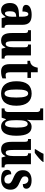

<svg xmlns="http://www.w3.org/2000/svg" viewBox="1328 -2134 816 3512"><g transform="rotate(90 1736.0 -378.0)"><path d="M165 10C225 10 249 -15 286 -69H294L313 0H487V-53H484C446 -53 434 -69 434 -124V-378C434 -504 372 -549 250 -549C150 -549 69 -516 69 -447C69 -400 108 -380 190 -380C190 -449 206 -488 237 -488C272 -488 285 -449 285 -374V-318L218 -315C95 -310 35 -262 35 -153C35 -42 94 10 165 10ZM223 -60C198 -60 186 -93 186 -149C186 -221 204 -258 257 -264L286 -267V-191C286 -113 261 -60 223 -60Z M724 10C782 10 821 -16 846 -71H850L871 0H1052V-53H1043C1013 -53 993 -58 993 -116V-536H795V-483H798C828 -483 845 -477 845 -419V-227C845 -134 828 -74 784 -74C742 -74 733 -118 733 -216V-536H533V-483H536C577 -483 584 -470 584 -413V-188C584 -53 624 10 724 10Z M1289 10C1352 10 1395 -5 1414 -16V-82C1396 -76 1375 -73 1352 -73C1313 -73 1302 -99 1302 -159V-472H1406V-536H1302V-660H1218C1210 -614 1196 -584 1181 -565C1165 -544 1136 -522 1092 -520V-472H1153V-148C1153 -31 1205 10 1289 10Z M1689 10C1837 10 1914 -82 1914 -270C1914 -458 1829 -549 1692 -549C1543 -549 1466 -458 1466 -270C1466 -82 1550 10 1689 10ZM1691 -53C1636 -53 1617 -128 1617 -270C1617 -412 1635 -485 1690 -485C1744 -485 1764 -412 1764 -270C1764 -128 1745 -53 1691 -53Z M2294 10C2403 10 2463 -76 2463 -270C2463 -463 2406 -548 2300 -548C2237 -548 2199 -514 2176 -468H2171C2175 -499 2179 -553 2179 -590V-760H1963V-707H1967C2002 -707 2029 -697 2029 -640V-124C2029 -62 1998 -53 1968 -53H1963V0H2132L2160 -78H2167C2190 -26 2231 10 2294 10ZM2250 -62C2193 -62 2178 -136 2178 -271C2178 -408 2193 -477 2249 -477C2295 -477 2314 -410 2314 -272C2314 -136 2295 -62 2250 -62Z M2709 -619V-606H2776C2833 -645 2922 -721 2943 -756V-766H2793C2777 -721 2734 -662 2709 -619ZM2714 10C2772 10 2811 -16 2836 -71H2840L2861 0H3042V-53H3033C3003 -53 2983 -58 2983 -116V-536H2785V-483H2788C2818 -483 2835 -477 2835 -419V-227C2835 -134 2818 -74 2774 -74C2732 -74 2723 -118 2723 -216V-536H2523V-483H2526C2567 -483 2574 -470 2574 -413V-188C2574 -53 2614 10 2714 10Z M3261 10C3385 10 3450 -58 3450 -162C3450 -259 3393 -298 3305 -334C3228 -366 3206 -384 3206 -429C3206 -467 3231 -489 3267 -489C3313 -489 3347 -454 3347 -387C3405 -387 3432 -410 3432 -453C3432 -501 3388 -548 3280 -548C3168 -548 3093 -496 3093 -389C3093 -293 3141 -253 3240 -212C3308 -183 3338 -163 3338 -120C3338 -80 3318 -50 3263 -50C3207 -50 3168 -92 3168 -176C3124 -176 3087 -156 3087 -103C3087 -36 3130 10 3261 10Z"/></g></svg>

Font: Noto Serif Sinhala ExtraCondensed ExtraBold
Style: Regular
Weight: 800
Width: 2
Designer: Jelle Bosma - Monotype Design Team
Foundry: Monotype Imaging Inc.
Version: Version 2.007